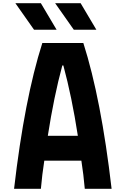

<svg xmlns="http://www.w3.org/2000/svg" viewBox="-20 -1187 722 1207"><path d="M335.9 -1000H194L76.8 -1166.7H237ZM585.9 -1000H444L326.8 -1166.7H487ZM469.4 -333.3Q431.6 -578.8 378.3 -775.4H371.7Q319 -580.7 280.6 -333.3ZM246.1 -916.7H503.9Q615.9 -566.4 681.6 0H513Q505.2 -89.8 491.5 -177.1H258.5Q244.8 -89.8 237 0H68.4Q134.1 -566.4 246.1 -916.7Z"/></svg>

Font: Monoid
Style: Bold
Weight: 700
Width: 4
Designer: Andreas Larsen (@larsenwork)
Version: Version 0.61